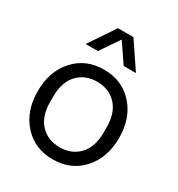

<svg xmlns="http://www.w3.org/2000/svg" viewBox="-174 -840 897 965"><g transform="rotate(30 274.0 -357.5)"><path d="M444.5 -62.5Q379 10 274 10Q169 10 103.5 -62.5Q38 -135 38 -250Q38 -365 103.5 -437.5Q169 -510 274 -510Q379 -510 444.5 -437.5Q510 -365 510 -250Q510 -135 444.5 -62.5ZM119 -235Q119 -151 162 -105.5Q205 -60 274 -60Q343 -60 386 -105.5Q429 -151 429 -235V-265Q429 -349 386 -394.5Q343 -440 274 -440Q205 -440 162 -394.5Q119 -349 119 -265ZM128 -575 229 -725H319L420 -575H349L274 -685L199 -575Z"/></g></svg>

Font: TASA Orbiter Display
Style: Regular
Weight: 400
Designer: Weizhong Zhang
Version: Version 1.000;Glyphs 3.1.2 (3151)